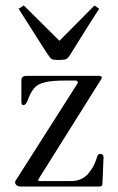

<svg xmlns="http://www.w3.org/2000/svg" viewBox="-20 -681 430 701"><path d="M194 -462Q175 -462 169 -465.5Q163 -469 154 -483Q144 -498 129 -521.5Q114 -545 90 -583Q66 -621 48 -649L67 -661L197 -532L325 -661L342 -649Q314 -606 278.5 -549Q243 -492 238 -484Q229 -469 222 -465.5Q215 -462 194 -462ZM54 0Q44 0 38 -7.5Q32 -15 38 -23L259 -370Q264 -377 264 -380Q264 -387 254 -387H229Q167 -387 146 -381Q118 -375 104.5 -359Q91 -343 80 -312Q73 -297 65 -297Q58 -297 58 -312V-388Q58 -404 77 -404H343Q349 -404 351 -400Q353 -396 349 -391L120 -26Q119 -22 120 -21Q121 -20 128 -20H239Q260 -20 276.5 -27.5Q293 -35 303.5 -48.5Q314 -62 320 -72.5Q326 -83 331 -98L336 -112Q339 -119 346 -119Q358 -119 358 -107L354 -10Q354 0 343 0Z"/></svg>

Font: HK Venetian
Style: Regular
Weight: 400
Designer: Alfredo Marco Pradil
Foundry: Alfredo Marco Pradil
Version: Version 1.000;PS 001.000;hotconv 1.0.88;makeotf.lib2.5.64775